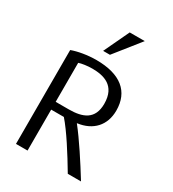

<svg xmlns="http://www.w3.org/2000/svg" viewBox="-224 -1072 1075 1194"><g transform="rotate(30 313.5 -475.0)"><path d="M312 -770 457 -952H349L263 -770ZM434 -488C434 -377 360 -348 260 -348H166V-628C185 -635 226 -641 260 -641C342 -641 434 -619 434 -488ZM550 2C487 -100 410 -219 347 -298V-299C456 -313 520 -384 520 -489C520 -625 430 -700 256 -700C192 -700 126 -688 83 -672V2H166V-292H257C315 -226 391 -106 455 2Z"/></g></svg>

Font: Repo
Style: Regular
Weight: 400
Designer: Stefan Peev
Foundry: Context Ltd
Version: Version 0.000